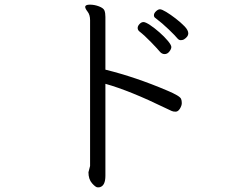

<svg xmlns="http://www.w3.org/2000/svg" viewBox="-20 -746 1040 827"><path d="M580 -611Q573 -617 573 -625.5Q573 -634 581 -642.5Q589 -651 598 -651Q607 -651 626.5 -638Q646 -625 667 -606.5Q688 -588 703 -570Q718 -552 718 -543.5Q718 -535 709.5 -524Q701 -513 689 -513Q677 -513 668 -524Q659 -535 631 -564Q603 -593 580 -611ZM772 -576Q766 -573 758 -573Q750 -573 742.5 -582.5Q735 -592 707 -619Q679 -646 650 -668Q643 -672 643 -680.5Q643 -689 652 -697.5Q661 -706 669 -706Q677 -706 696 -694.5Q715 -683 737 -666Q759 -649 775 -632.5Q791 -616 791 -602Q791 -588 772 -576ZM361 -4 368 -31V-659Q368 -682 357.5 -695.5Q347 -709 347 -716Q347 -726 367 -726Q387 -726 406.5 -718.5Q426 -711 430 -700.5Q434 -690 434 -673V-446Q564 -414 700 -356Q755 -333 760 -320Q763 -313 763 -302Q763 -291 755 -278Q747 -265 736.5 -265Q726 -265 719.5 -268Q713 -271 694 -280Q538 -356 434 -385V11Q434 53 411 60Q409 61 400.5 61Q392 61 376.5 43.5Q361 26 361 -4Z"/></svg>

Font: ToneOZ-Pinyin-WenKai-Regular
Style: Regular
Weight: 400
Designer: Fontworks Inc.
Foundry: ToneOZ
Version: Version 0.240331